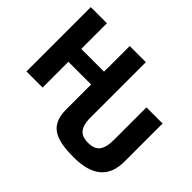

<svg xmlns="http://www.w3.org/2000/svg" viewBox="-216 -1159 1741 1741"><g transform="rotate(45 654.5 -288.5)"><path d="M258 -331H549.5V-9C549.5 195 672.7 248 903.7 248C1134.7 248 1257.8 154 1257.8 -50V-539H1051V-125C1051 13 1004.8 63 903.7 63C811.4 63 764.9 21.5 757.3 -90.3V-825H550.5V-539H549.5V-496H258V-825H51.2V0H258Z"/></g></svg>

Font: Hussar
Style: BdWide
Weight: 700
Foundry: Cannot Into Space Fonts
Version: Version 2.00